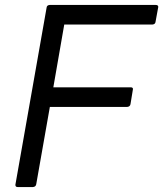

<svg xmlns="http://www.w3.org/2000/svg" viewBox="-20 -754 658 774"><path d="M113 0H51Q42 0 42 -9L168 -724Q169 -733 180 -734H608Q618 -734 618 -726L607 -666Q606 -656 594 -655H239L195 -402H507Q516 -402 516 -395L506 -334Q504 -324 493 -323H181L126 -11Q124 -1 113 0Z"/></svg>

Font: YamahaIndonesia935. App
Style: Italic
Weight: 400
Italic angle: -10°
Designer: Dalton Maag Ltd
Foundry: Dalton Maag Ltd
Version: Version 1.002; January 01, 2024; Regular/Italic